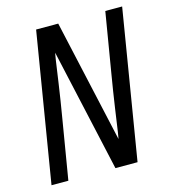

<svg xmlns="http://www.w3.org/2000/svg" viewBox="-109 -825 819 914"><g transform="rotate(-15 300.0 -367.5)"><path d="M32 0 153 -735H262L397 -130Q399 -138 400 -147Q401 -156 403 -165L419 -276Q425 -317 431.5 -358.5Q438 -400 445 -441L494 -735H577L456 0H347L219 -574L212 -605Q210 -597 209 -588Q208 -579 206 -570L190 -459Q184 -418 177.5 -376.5Q171 -335 164 -294L115 0Z"/></g></svg>

Font: Iosevka Curly Extended Oblique
Style: Regular
Weight: 400
Width: 7
Italic angle: -9°
Monospace: yes
Designer: Belleve Invis
Foundry: Belleve Invis
Version: Version 11.1.0; ttfautohint (v1.8.3)